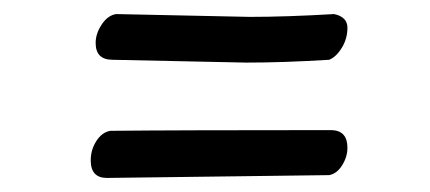

<svg xmlns="http://www.w3.org/2000/svg" viewBox="-20 -457 612 273"><path d="M448 -372Q383 -368 330 -368L140 -372Q116 -372 116 -396Q116 -409 124.5 -422Q133 -435 145 -437L335 -433Q387 -433 455 -437Q474 -433 474 -417.5Q474 -402 466 -389Q458 -376 448 -372ZM474 -247Q474 -234 466.5 -222Q459 -210 448 -208L132 -204Q109 -204 109 -229Q109 -244 117 -256.5Q125 -269 137 -271Q232 -272 452 -272Q474 -271 474 -247Z"/></svg>

Font: Patrick Hand
Style: Regular
Weight: 400
Designer: Patrick Wagesreiter
Foundry: Patrick Wagesreiter
Version: Version 1.003;PS 001.003;hotconv 1.0.70;makeotf.lib2.5.58329